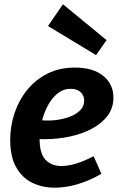

<svg xmlns="http://www.w3.org/2000/svg" viewBox="-20 -860 555 892"><path d="M234.5 12Q176 12 129.1 -11.2Q82.2 -34.4 54.8 -83.5Q27.4 -132.5 27.4 -209.7Q27.4 -274.1 47.5 -334.3Q67.6 -394.5 106.3 -442.3Q145.1 -490.1 200.8 -518.1Q256.5 -546.1 327.8 -546.1Q411.8 -546.1 459.3 -507.8Q506.9 -469.4 506.9 -406.3Q506.9 -358.6 480 -322.6Q453 -286.6 407.3 -262.2Q361.7 -237.8 304.1 -225.6Q246.5 -213.4 185.3 -213.4Q174.3 -213.4 165.5 -213.6Q156.7 -213.8 149.7 -214.4L157.4 -302.5Q167.7 -301.5 178.4 -300.7Q189.1 -299.9 200 -299.9Q231.1 -299.9 261.5 -305.7Q292 -311.5 316.6 -323Q341.3 -334.4 356.2 -351.8Q371.1 -369.3 371.1 -392.2Q371.1 -416.3 354.5 -431.8Q337.9 -447.4 308.5 -447.4Q274.3 -447.4 247.4 -425.8Q220.5 -404.2 202 -369.2Q183.5 -334.2 173.8 -293.1Q164 -252 164 -212.9Q164 -147.3 191.3 -118Q218.6 -88.7 265.3 -88.7Q297.8 -88.7 335.8 -100.7Q373.8 -112.7 415 -134.3L451 -52.8Q396.3 -20.6 340.8 -4.3Q285.3 12 234.5 12ZM272.5 -840.2 475.1 -673.6 426.2 -604 203 -739.1Z"/></svg>

Font: Bitter Thin
Style: Italic
Weight: 100
Italic angle: -9°
Designer: Sol Matas, and Bitter project Authors
Foundry: Sol Matas
Version: Version 2.002